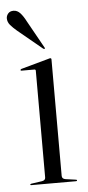

<svg xmlns="http://www.w3.org/2000/svg" viewBox="-55 -642 306 671"><g transform="rotate(-5 98.0 -306.0)"><path d="M136 -431.5V-23Q136 -12.5 148 -10.5L183.5 -5.5Q188 -5.5 188 -2.5Q188 0 184.5 0H27Q24 0 24 -2.5Q24 -4 28 -5L66 -10.5Q78 -12.5 78 -22.5V-397Q78 -401.5 73 -401.5H27.5Q25 -401.5 25 -404Q25 -406 28 -407.5L125.5 -434.5Q129.5 -436 132 -436Q136 -436 136 -431.5ZM62 -571 115 -476Q117.5 -472.5 116 -471Q114 -469 110.5 -471.5L24.5 -542.5Q11.5 -553.5 2.2 -564.2Q-7 -575 -7 -588Q-7 -597 -0.5 -604.8Q6 -612.5 18.5 -612.5Q31.5 -612.5 41.8 -601.5Q52 -590.5 62 -571Z"/></g></svg>

Font: Fraunces 144pt Light
Style: Regular
Weight: 300
Version: Version 1.000;[b76b70a41]